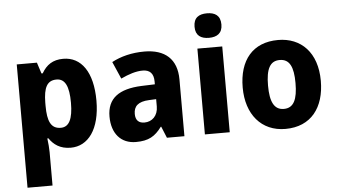

<svg xmlns="http://www.w3.org/2000/svg" viewBox="-62 -927 2151 1224"><g transform="rotate(-5 1014.0 -315.0)"><path d="M364 -610C297 -610 256 -581 226 -529H218L195 -600H66V189H226V-25C226 -52 223 -80 219 -113H226C254 -72 295 -41 363 -41C475 -41 552 -143 552 -326C552 -509 479 -610 364 -610ZM310 -482C364 -482 389 -433 389 -327C389 -223 364 -173 311 -173C248 -173 226 -222 226 -321V-342C227 -437 249 -482 310 -482Z M883 -611C803 -611 732 -593 674 -562L722 -452C773 -476 819 -491 862 -491C907 -491 932 -467 932 -415V-397L846 -394C702 -388 626 -334 626 -217C626 -108 685 -41 780 -41C862 -41 903 -66 946 -124H949L979 -51H1091V-414C1091 -545 1015 -611 883 -611ZM887 -300 932 -302V-255C932 -196 894 -160 845 -160C810 -160 788 -178 788 -220C788 -268 815 -297 887 -300Z M1302 -819C1250 -819 1216 -798 1216 -740C1216 -683 1251 -662 1302 -662C1352 -662 1388 -683 1388 -740C1388 -798 1353 -819 1302 -819ZM1381 -600H1222V-51H1381Z M1988 -327C1988 -509 1885 -610 1739 -610C1576 -610 1488 -502 1488 -327C1488 -156 1583 -41 1737 -41C1902 -41 1988 -157 1988 -327ZM1650 -326C1650 -432 1676 -482 1738 -482C1801 -482 1826 -431 1826 -327C1826 -222 1801 -169 1738 -169C1676 -169 1650 -222 1650 -326Z"/></g></svg>

Font: Noto Sans Tamil UI SemiCondensed ExtraBold
Style: Regular
Weight: 800
Width: 4
Designer: Jelle Bosma - Monotype Design Team
Foundry: Monotype Imaging Inc.
Version: Version 2.004